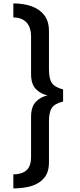

<svg xmlns="http://www.w3.org/2000/svg" viewBox="-20 -840 454 1094"><path d="M56 -740.5V-820.5Q113.5 -820.5 159.2 -804.5Q205 -788.5 232 -753.8Q259 -719 259 -662.5V-444.5Q259 -391 275.8 -366.8Q292.5 -342.5 339.5 -330.5V-261.5Q292.5 -250 275.8 -225.8Q259 -201.5 259 -148V84.5Q259 141 232 173.5Q205 206 159.2 219.8Q113.5 233.5 56 233.5V153.5Q103.5 153.5 130.2 130.8Q157 108 157 53.5V-173.5Q157 -231.5 183.8 -259.5Q210.5 -287.5 250.5 -296.5Q210.5 -305.5 183.8 -333.2Q157 -361 157 -419V-631Q157 -685.5 130.2 -713Q103.5 -740.5 56 -740.5Z"/></svg>

Font: Epilogue Medium
Style: Regular
Weight: 500
Designer: Tyler Finck
Foundry: Etcetera Type Co
Version: Version 2.111; ttfautohint (v1.8.3)